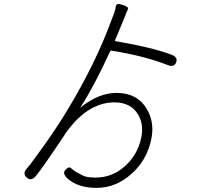

<svg xmlns="http://www.w3.org/2000/svg" viewBox="-20 -849 1040 932"><path d="M448 63Q358 63 307 17Q281 -8 298 -25Q315 -43 326 -32Q337 -21 350 -14Q366 -6 382 3Q401 13 444 13Q524 13 585.5 -41.5Q647 -96 665 -178Q681 -249 645.5 -300.5Q610 -352 536 -352Q418 -352 321 -232Q310 -219 300 -205L292 -192Q186 -33 155 4Q132 33 110 13Q87 -7 112 -33Q130 -53 201 -153Q266 -245 314 -326Q447 -548 522 -754Q528 -771 535 -788Q540 -802 542.5 -819Q545 -836 576 -825Q607 -815 601 -804Q595 -793 586 -768Q579 -751 572 -734L539 -655Q537 -650 542 -649Q718 -619 811 -584Q845 -572 835 -546Q825 -520 792 -534Q682 -577 523 -603Q516 -604 513 -597Q439 -434 371 -329Q368 -325 372 -328Q459 -398 546 -398Q646 -398 692 -321Q734 -251 712 -163Q689 -67 617 -4Q542 63 448 63Z"/></svg>

Font: Resource Han Rounded KR Light
Style: Regular
Weight: 300
Designer: Cyano Hao (round all glyphs); Ryoko NISHIZUKA 西塚涼子 (kana, bopomofo & ideographs); Paul D. Hunt (Latin, Greek & Cyrillic)
Foundry: Cyano Hao
Version: 0.990